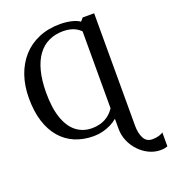

<svg xmlns="http://www.w3.org/2000/svg" viewBox="-173 -881 1122 1255"><g transform="rotate(-20 388.0 -253.5)"><path d="M726.6 246.2Q686.5 246.2 648.8 228.4Q611.1 210.7 581.1 179.4Q551 148.2 533.4 107.4Q515.7 66.7 515.7 20.9V-48.5Q495.1 -30.9 467.8 -17.3Q440.5 -3.8 409.9 3.6Q379.3 11 347.6 11Q276.2 11 218.2 -13.6Q160.2 -38.1 118.9 -86.2Q77.5 -134.3 55.4 -204.5Q33.3 -274.7 33.3 -366.1Q33.3 -451.9 57.7 -522.8Q82.1 -593.8 128.2 -645.3Q174.3 -696.8 240.3 -724.9Q306.3 -753 389 -753Q431.4 -753 467.2 -744.6Q502.9 -736.3 525.1 -720.9L544.4 -743H624V40.7Q624 90.7 642.1 125.9Q660.1 161.1 701.2 161.1Q728.1 161.1 747.8 154.8Q767.5 148.4 776.5 141.4V237.9Q769.8 240.6 758 243.4Q746.2 246.2 726.6 246.2ZM356.8 -41.5Q385.1 -41.5 412.7 -48.9Q440.4 -56.3 465.8 -74Q491.3 -91.7 512.4 -122.7L512.7 -657.8Q498.4 -672.4 480.8 -682.3Q463.2 -692.1 441.3 -697.4Q419.3 -702.7 392.6 -702.7Q336.1 -702.7 291.4 -681.2Q246.7 -659.7 215.8 -617.3Q184.8 -574.8 168.4 -511.7Q152 -448.6 151.5 -365.4Q151 -257.2 175.9 -185.2Q200.8 -113.1 247 -77.3Q293.2 -41.5 356.8 -41.5Z"/></g></svg>

Font: Merriweather Light
Style: Regular
Weight: 300
Designer: Eben Sorkin
Foundry: Eben Sorkin
Version: Version 2.100